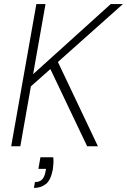

<svg xmlns="http://www.w3.org/2000/svg" viewBox="-20 -720 625 945"><path d="M35 0 159 -700H204L143 -355L525 -700H585L265 -415L462 0H409L228 -380L132 -295L80 0ZM147 205 152 176Q176 176 188 162.5Q200 149 204 124L207 111H169L179 54H242Q244 68 243 83.5Q242 99 240 114Q230 167 205.5 186Q181 205 147 205Z"/></svg>

Font: DM Sans 10pt ExtraLight
Style: Italic
Weight: 250
Italic angle: -10°
Version: Version 4.004;gftools[0.9.30]